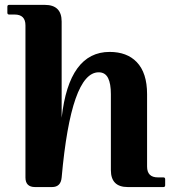

<svg xmlns="http://www.w3.org/2000/svg" viewBox="-20 -757 698 777"><path d="M122.1 0Q83 0 83 -38.6V-654.3Q83 -698.2 39.1 -698.2H17.1Q9.8 -698.2 9.8 -705.6V-730Q9.8 -737.3 17.1 -737.3H161.1Q229.5 -737.3 229.5 -669.9V-280.3Q259.3 -546.9 423.8 -546.9Q493.7 -546.9 533.2 -505.9Q575.2 -462.4 575.2 -376V-83Q575.2 -39.1 619.1 -39.1H641.1Q648.4 -39.1 648.4 -31.7V-7.3Q648.4 0 641.1 0H497.1Q428.7 0 428.7 -68.4V-376Q428.7 -418.5 417.5 -440.9Q405.8 -464.4 379.4 -464.4Q267.6 -464.4 229.5 -38.6Q226.1 0 190.4 0Z"/></svg>

Font: Simply Serif
Style: Bold
Weight: 700
Designer: Wojciech Kalinowski "wmk69" (wmk69@o2.pl)
Foundry: Wojciech Kalinowski "wmk69" (wmk69@o2.pl)
Version: Version 1.0.0; 2022-02-18